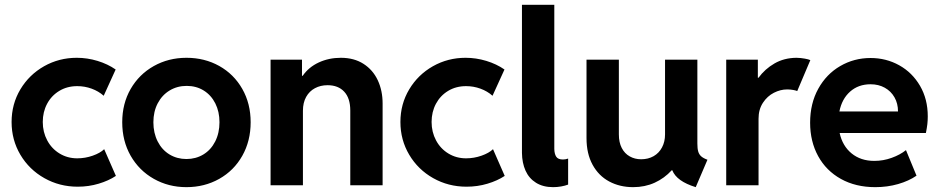

<svg xmlns="http://www.w3.org/2000/svg" viewBox="-20 -772 3916 800"><path d="M28.3 -263.7Q28.3 -338.4 64.9 -399.7Q101.6 -460.9 163.8 -496.1Q226.1 -531.2 299.8 -531.2Q343.8 -531.2 386.2 -518.3Q428.7 -505.4 461.9 -482.4L412.1 -373Q390.6 -392.1 361.8 -402.6Q333 -413.1 301.8 -413.1Q259.8 -413.1 227.1 -393.3Q194.3 -373.5 176.3 -339.6Q158.2 -305.7 158.2 -263.7Q158.2 -221.7 176.8 -187Q195.3 -152.3 228.3 -132.3Q261.2 -112.3 301.8 -112.3Q335 -112.3 366.2 -123.3Q397.5 -134.3 414.1 -150.4L462.9 -39.1Q432.6 -19 391.1 -6.6Q349.6 5.9 303.7 5.9Q228 5.9 164.8 -29.8Q101.6 -65.4 64.9 -127.2Q28.3 -189 28.3 -263.7Z M489.3 -262.7Q489.3 -340.3 524.4 -401.4Q559.6 -462.4 620.8 -496.8Q682.1 -531.2 756.8 -531.2Q832.5 -531.2 893.6 -497.1Q954.6 -462.9 989.5 -401.6Q1024.4 -340.3 1024.4 -262.7Q1024.4 -184.6 989.5 -122.8Q954.6 -61 893.3 -26.6Q832 7.8 756.8 7.8Q682.1 7.8 620.8 -26.9Q559.6 -61.5 524.4 -123Q489.3 -184.6 489.3 -262.7ZM894.5 -262.7Q894.5 -306.6 877.2 -341.1Q859.9 -375.5 828.9 -394.8Q797.9 -414.1 757.8 -414.1Q718.3 -414.1 686.8 -395Q655.3 -376 637.2 -341.6Q619.1 -307.1 619.1 -262.7Q619.1 -217.8 637 -182.6Q654.8 -147.5 686.3 -128.4Q717.8 -109.4 756.8 -109.4Q795.9 -109.4 827.4 -128.4Q858.9 -147.5 876.7 -182.6Q894.5 -217.8 894.5 -262.7Z M1107.4 -523.4H1238.3V-456.1H1241.2Q1266.1 -492.2 1308.1 -511.7Q1350.1 -531.2 1400.4 -531.2Q1455.1 -531.2 1494.4 -506.1Q1533.7 -481 1554 -437.7Q1574.2 -394.5 1574.2 -340.8V0H1439.5V-311.5Q1439.5 -362.8 1414.3 -389.9Q1389.2 -417 1344.7 -417Q1315.4 -417 1292.2 -404.5Q1269 -392.1 1255.6 -368.2Q1242.2 -344.2 1242.2 -310.5V0H1107.4Z M1648.4 -263.7Q1648.4 -338.4 1685.1 -399.7Q1721.7 -460.9 1783.9 -496.1Q1846.2 -531.2 1919.9 -531.2Q1963.9 -531.2 2006.3 -518.3Q2048.8 -505.4 2082 -482.4L2032.2 -373Q2010.7 -392.1 1981.9 -402.6Q1953.1 -413.1 1921.9 -413.1Q1879.9 -413.1 1847.2 -393.3Q1814.5 -373.5 1796.4 -339.6Q1778.3 -305.7 1778.3 -263.7Q1778.3 -221.7 1796.9 -187Q1815.4 -152.3 1848.4 -132.3Q1881.3 -112.3 1921.9 -112.3Q1955.1 -112.3 1986.3 -123.3Q2017.6 -134.3 2034.2 -150.4L2083 -39.1Q2052.7 -19 2011.2 -6.6Q1969.7 5.9 1923.8 5.9Q1848.1 5.9 1784.9 -29.8Q1721.7 -65.4 1685.1 -127.2Q1648.4 -189 1648.4 -263.7Z M2154.8 -134.8V-752H2289.6V-151.4Q2290 -130.9 2297.6 -119.1Q2305.2 -107.4 2325.7 -107.4Q2336.4 -107.4 2347.2 -111.3V-2.9Q2334.5 2 2317.9 4.9Q2301.3 7.8 2284.7 7.8Q2242.7 7.8 2213.4 -10.5Q2184.1 -28.8 2169.7 -61Q2155.3 -93.3 2154.8 -134.8Z M2423.8 -196.3V-523.4H2558.6V-211.9Q2558.6 -178.7 2570.6 -155.5Q2582.5 -132.3 2603.8 -120.4Q2625 -108.4 2651.4 -108.4Q2680.7 -108.4 2703.4 -121.3Q2726.1 -134.3 2738.5 -158Q2751 -181.6 2751 -211.9V-523.4H2885.7V-173.8Q2885.7 -152.8 2889.2 -140.9Q2892.6 -128.9 2901.4 -120.8Q2910.2 -112.8 2927.7 -106.4L2878.9 7.8Q2799.3 -16.6 2781.2 -62.5H2778.8Q2748.5 -29.3 2707.8 -10.7Q2667 7.8 2618.2 7.8Q2562.5 7.8 2518.3 -15.9Q2474.1 -39.6 2449 -85.7Q2423.8 -131.8 2423.8 -196.3Z M3005.9 -523.4H3137.7V-448.2H3140.6Q3167 -484.4 3207 -507.6Q3247.1 -530.8 3298.8 -531.2Q3316.9 -530.8 3333 -527.8Q3349.1 -524.9 3356.4 -521.5L3301.8 -392.6Q3296.9 -395 3284.9 -397.2Q3272.9 -399.4 3259.8 -399.4Q3231.9 -399.4 3204.6 -385.5Q3177.2 -371.6 3158.9 -343.8Q3140.6 -315.9 3140.6 -277.3V0H3005.9Z M3355.5 -260.7Q3355.5 -340.8 3389.4 -402.1Q3423.3 -463.4 3481 -496.8Q3538.6 -530.3 3607.4 -530.3Q3672.4 -530.3 3726.8 -500Q3781.2 -469.7 3813.5 -414.3Q3845.7 -358.9 3845.7 -287.1Q3845.7 -270.5 3844 -255.1Q3842.3 -239.7 3837.9 -217.8H3478.5Q3490.2 -164.1 3528.3 -132.8Q3566.4 -101.6 3623 -101.6Q3660.2 -101.6 3695.3 -114.3Q3730.5 -127 3754.9 -146.5L3798.8 -40Q3767.1 -18.1 3722.2 -5.1Q3677.2 7.8 3627 7.8Q3545.4 7.8 3483.9 -26.4Q3422.4 -60.5 3388.9 -121.6Q3355.5 -182.6 3355.5 -260.7ZM3721.7 -307.6Q3721.7 -340.8 3707 -366.5Q3692.4 -392.1 3666.5 -406.5Q3640.6 -420.9 3607.4 -420.9Q3556.6 -420.9 3522.2 -390.4Q3487.8 -359.9 3477.5 -307.6Z"/></svg>

Font: Reddit Sans Strawberry
Style: Bold
Weight: 700
Designer: Stephen Hutchings
Foundry: Reddit
Version: Version 1.013